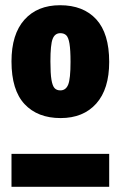

<svg xmlns="http://www.w3.org/2000/svg" viewBox="-20 -715 462 735"><path d="M398 -478Q398 -374 348.5 -318.5Q299 -263 212 -263Q124 -263 74 -316.5Q24 -370 24 -480Q24 -584 73.5 -639.5Q123 -695 210 -695Q299 -695 348.5 -641Q398 -587 398 -478ZM173 -480Q173 -433 177 -409.5Q181 -386 189 -377.5Q197 -369 211 -369Q232 -369 241 -391Q250 -413 250 -478Q250 -524 246 -548Q242 -572 233.5 -580Q225 -588 211 -588Q190 -588 181.5 -566Q173 -544 173 -480ZM24 -126H398V0H24Z"/></svg>

Font: Fira Sans Compressed ExtraBold
Style: Regular
Weight: 800
Width: 1
Designer: bBox Type GmbH & Carrois Corporate GbR & Edenspiekermann AG
Foundry: bBox Type GmbH & Carrois Corporate GbR & Edenspiekermann AG
Version: Version 4.301